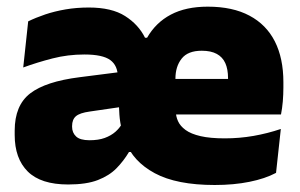

<svg xmlns="http://www.w3.org/2000/svg" viewBox="-20 -528 878 562"><path d="M608.5 13.5Q497 13.5 433 -21Q369 -55.5 347 -114.5L337.5 -144.5Q331 -169.5 329.5 -192.2Q328 -215 328 -235.5L325 -301.5Q325 -336 302.8 -352.2Q280.5 -368.5 227 -368.5Q178.5 -368.5 133.8 -357Q89 -345.5 48 -330.5L62.5 -465.5Q85 -476.5 112.5 -485.8Q140 -495 172 -500.5Q204 -506 240 -506Q307 -506 346.2 -481Q385.5 -456 404.5 -417.5H410.5Q436 -462 480 -485.2Q524 -508.5 588 -508.5Q661 -508.5 710.2 -482.2Q759.5 -456 784.5 -406.8Q809.5 -357.5 809.5 -287.5V-272Q809.5 -252 807.8 -231.2Q806 -210.5 802.5 -193H644Q646 -223.5 646.8 -250.5Q647.5 -277.5 647.5 -299Q647.5 -325.5 639.5 -343.2Q631.5 -361 614.5 -370.2Q597.5 -379.5 570.5 -379.5Q530 -379.5 511.8 -356.5Q493.5 -333.5 493.5 -297.5V-254.5L494.5 -236.5V-204Q494.5 -188 501 -173.5Q507.5 -159 523.2 -147.5Q539 -136 567 -129.5Q595 -123 638 -123Q681 -123 722.2 -130.2Q763.5 -137.5 802 -150.5L788 -22Q756 -5 710.2 4.2Q664.5 13.5 608.5 13.5ZM179.5 12Q99.5 12 61.2 -26Q23 -64 23 -133V-145.5Q23 -219.5 68.2 -254.5Q113.5 -289.5 213 -302L338.5 -318L349 -217L242.5 -201.5Q213.5 -197.5 202.2 -187.8Q191 -178 191 -159V-157Q191 -139.5 202.8 -128.5Q214.5 -117.5 242 -117.5Q268 -117.5 286.5 -124.2Q305 -131 317.8 -142.2Q330.5 -153.5 337.5 -166.5L387 -83H357.5Q342 -57 321 -35.5Q300 -14 266.5 -1Q233 12 179.5 12ZM420 -193V-297H767V-193Z"/></svg>

Font: Anek Telugu ExtraBold
Style: Regular
Weight: 800
Designer: Omkar Bhoir (Telugu), Yesha Goshar (Latin)
Foundry: Ek Type
Version: Version 1.003